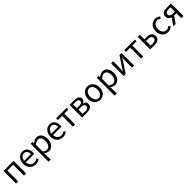

<svg xmlns="http://www.w3.org/2000/svg" viewBox="694 -2768 5242 5242"><g transform="rotate(-45 3315.5 -146.5)"><path d="M82 0V-486H471V0H389V-419H164V0Z M832 12Q783 12 740.5 -5.5Q698 -23 666.5 -55.5Q635 -88 617 -135Q599 -182 599 -242Q599 -302 617.5 -349.5Q636 -397 666.5 -430Q697 -463 736 -480.5Q775 -498 817 -498Q863 -498 899.5 -482Q936 -466 960.5 -436Q985 -406 998 -364Q1011 -322 1011 -270Q1011 -257 1010.5 -244.5Q1010 -232 1008 -223H680Q685 -145 728.5 -99.5Q772 -54 842 -54Q877 -54 906.5 -64.5Q936 -75 963 -92L992 -38Q960 -18 921 -3Q882 12 832 12ZM679 -282H939Q939 -356 907.5 -394.5Q876 -433 819 -433Q793 -433 769.5 -423Q746 -413 727 -393.5Q708 -374 695.5 -346Q683 -318 679 -282Z M1131 205V-486H1199L1206 -430H1209Q1242 -458 1281.5 -478Q1321 -498 1364 -498Q1411 -498 1447 -480.5Q1483 -463 1507 -430.5Q1531 -398 1543.5 -352.5Q1556 -307 1556 -250Q1556 -188 1539 -139.5Q1522 -91 1493 -57Q1464 -23 1426 -5.5Q1388 12 1346 12Q1312 12 1278.5 -3Q1245 -18 1211 -44L1213 41V205ZM1332 -57Q1362 -57 1387.5 -70.5Q1413 -84 1431.5 -108.5Q1450 -133 1460.5 -169Q1471 -205 1471 -250Q1471 -290 1464 -323Q1457 -356 1441.5 -379.5Q1426 -403 1401.5 -416Q1377 -429 1343 -429Q1312 -429 1280.5 -412Q1249 -395 1213 -363V-108Q1246 -80 1277 -68.5Q1308 -57 1332 -57Z M1883 12Q1834 12 1791.5 -5.5Q1749 -23 1717.5 -55.5Q1686 -88 1668 -135Q1650 -182 1650 -242Q1650 -302 1668.5 -349.5Q1687 -397 1717.5 -430Q1748 -463 1787 -480.5Q1826 -498 1868 -498Q1914 -498 1950.5 -482Q1987 -466 2011.5 -436Q2036 -406 2049 -364Q2062 -322 2062 -270Q2062 -257 2061.5 -244.5Q2061 -232 2059 -223H1731Q1736 -145 1779.5 -99.5Q1823 -54 1893 -54Q1928 -54 1957.5 -64.5Q1987 -75 2014 -92L2043 -38Q2011 -18 1972 -3Q1933 12 1883 12ZM1730 -282H1990Q1990 -356 1958.5 -394.5Q1927 -433 1870 -433Q1844 -433 1820.5 -423Q1797 -413 1778 -393.5Q1759 -374 1746.5 -346Q1734 -318 1730 -282Z M2279 0V-419H2116V-486H2524V-419H2361V0Z M2632 0V-486H2819Q2859 -486 2892 -479Q2925 -472 2948.5 -457.5Q2972 -443 2985 -419.5Q2998 -396 2998 -363Q2998 -322 2976.5 -296Q2955 -270 2917 -259V-256Q2938 -251 2956.5 -242Q2975 -233 2989 -219Q3003 -205 3011 -185Q3019 -165 3019 -139Q3019 -103 3004.5 -77Q2990 -51 2964.5 -33.5Q2939 -16 2904 -8Q2869 0 2827 0ZM2713 -282H2805Q2866 -282 2892 -301.5Q2918 -321 2918 -355Q2918 -389 2893 -408Q2868 -427 2811 -427H2713ZM2713 -59H2818Q2878 -59 2907.5 -81Q2937 -103 2937 -144Q2937 -181 2906 -202Q2875 -223 2813 -223H2713Z M3329 12Q3284 12 3243.5 -5Q3203 -22 3172 -54.5Q3141 -87 3122.5 -134.5Q3104 -182 3104 -242Q3104 -303 3122.5 -350.5Q3141 -398 3172 -431Q3203 -464 3243.5 -481Q3284 -498 3329 -498Q3374 -498 3414.5 -481Q3455 -464 3486 -431Q3517 -398 3535.5 -350.5Q3554 -303 3554 -242Q3554 -182 3535.5 -134.5Q3517 -87 3486 -54.5Q3455 -22 3414.5 -5Q3374 12 3329 12ZM3329 -56Q3360 -56 3386 -69.5Q3412 -83 3430.5 -107.5Q3449 -132 3459 -166Q3469 -200 3469 -242Q3469 -284 3459 -318.5Q3449 -353 3430.5 -378Q3412 -403 3386 -416.5Q3360 -430 3329 -430Q3298 -430 3272 -416.5Q3246 -403 3227.5 -378Q3209 -353 3199 -318.5Q3189 -284 3189 -242Q3189 -200 3199 -166Q3209 -132 3227.5 -107.5Q3246 -83 3272 -69.5Q3298 -56 3329 -56Z M3682 205V-486H3750L3757 -430H3760Q3793 -458 3832.5 -478Q3872 -498 3915 -498Q3962 -498 3998 -480.5Q4034 -463 4058 -430.5Q4082 -398 4094.5 -352.5Q4107 -307 4107 -250Q4107 -188 4090 -139.5Q4073 -91 4044 -57Q4015 -23 3977 -5.5Q3939 12 3897 12Q3863 12 3829.5 -3Q3796 -18 3762 -44L3764 41V205ZM3883 -57Q3913 -57 3938.5 -70.5Q3964 -84 3982.5 -108.5Q4001 -133 4011.5 -169Q4022 -205 4022 -250Q4022 -290 4015 -323Q4008 -356 3992.5 -379.5Q3977 -403 3952.5 -416Q3928 -429 3894 -429Q3863 -429 3831.5 -412Q3800 -395 3764 -363V-108Q3797 -80 3828 -68.5Q3859 -57 3883 -57Z M4237 0V-486H4317V-284Q4317 -245 4314.5 -198.5Q4312 -152 4309 -105H4313Q4327 -128 4345.5 -157Q4364 -186 4377 -209L4561 -486H4638V0H4558V-202Q4558 -241 4560.5 -287.5Q4563 -334 4566 -382H4562Q4548 -359 4529.5 -329.5Q4511 -300 4498 -278L4313 0Z M4909 0V-419H4746V-486H5154V-419H4991V0Z M5262 0V-486H5344V-307H5436Q5479 -307 5514.5 -298Q5550 -289 5575.5 -270.5Q5601 -252 5615 -223.5Q5629 -195 5629 -155Q5629 -114 5615 -85Q5601 -56 5575.5 -37Q5550 -18 5514.5 -9Q5479 0 5436 0ZM5344 -66H5427Q5548 -66 5548 -155Q5548 -201 5518.5 -222Q5489 -243 5427 -243H5344Z M5945 12Q5897 12 5855 -5Q5813 -22 5782.5 -54.5Q5752 -87 5734.5 -134.5Q5717 -182 5717 -242Q5717 -303 5736 -350.5Q5755 -398 5787 -431Q5819 -464 5861.5 -481Q5904 -498 5951 -498Q5999 -498 6033 -481Q6067 -464 6093 -441L6051 -387Q6030 -406 6006.5 -418Q5983 -430 5954 -430Q5921 -430 5893 -416.5Q5865 -403 5845 -378Q5825 -353 5813.5 -318.5Q5802 -284 5802 -242Q5802 -200 5813 -166Q5824 -132 5843.5 -107.5Q5863 -83 5891 -69.5Q5919 -56 5952 -56Q5986 -56 6014.5 -70.5Q6043 -85 6066 -105L6102 -50Q6069 -21 6029 -4.5Q5989 12 5945 12Z M6467 0V-192H6377H6376L6242 0H6149L6297 -203Q6250 -217 6218 -250.5Q6186 -284 6186 -342Q6186 -382 6200.5 -409.5Q6215 -437 6240.5 -454Q6266 -471 6301 -478.5Q6336 -486 6377 -486H6549V0ZM6391 -252H6467V-422H6391Q6334 -422 6301.5 -402.5Q6269 -383 6269 -340Q6269 -297 6301.5 -274.5Q6334 -252 6391 -252Z"/></g></svg>

Font: SourceSansPro
Style: Book
Weight: 400
Designer: Paul D. Hunt
Foundry: Adobe Systems Incorporated
Version: Version 2.021;PS 2.000;hotconv 1.0.86;makeotf.lib2.5.63406